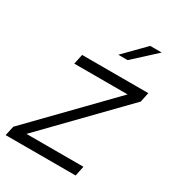

<svg xmlns="http://www.w3.org/2000/svg" viewBox="-190 -842 862 947"><g transform="rotate(30 241.0 -369.0)"><path d="M399 -56.5 387 0H-11.5L0.5 -54.5L409 -474.5H105.5L117.5 -531H494.5L483 -476.5L74.5 -56.5ZM271.5 -621 386 -737.5H451.5L324.5 -621Z"/></g></svg>

Font: Epilogue Light
Style: Italic
Weight: 300
Italic angle: -12°
Designer: Tyler Finck
Foundry: Etcetera Type Co
Version: Version 2.111; ttfautohint (v1.8.3)